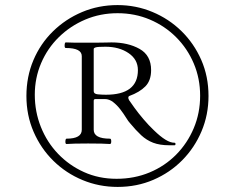

<svg xmlns="http://www.w3.org/2000/svg" viewBox="-20 -743 922 756"><path d="M443 -7Q370 -7 305 -34Q240 -61 190.5 -109.5Q141 -158 112.5 -223.5Q84 -289 84 -365Q84 -441 111.5 -506Q139 -571 188.5 -619.5Q238 -668 303 -695.5Q368 -723 443 -723Q515 -723 580 -696Q645 -669 694.5 -620.5Q744 -572 772.5 -507Q801 -442 801 -365Q801 -291 773.5 -226Q746 -161 697.5 -112Q649 -63 584 -35Q519 -7 443 -7ZM439 -39Q509 -39 569 -64Q629 -89 673.5 -134Q718 -179 743 -238.5Q768 -298 768 -366Q768 -434 743 -493Q718 -552 673.5 -596.5Q629 -641 570 -666Q511 -691 443 -691Q375 -691 316 -666Q257 -641 212 -597Q167 -553 142 -494.5Q117 -436 117 -370Q117 -303 141 -243Q165 -183 208.5 -137.5Q252 -92 310.5 -65.5Q369 -39 439 -39ZM647 -171Q609 -171 583 -181Q557 -191 536 -210.5Q515 -230 492 -258Q486 -264 476.5 -279.5Q467 -295 454 -312Q441 -329 425.5 -341Q410 -353 393 -353H356Q349 -353 349 -346V-232Q349 -197 413 -197Q418 -197 418 -186.5Q418 -176 413 -176Q401 -177 379.5 -177.5Q358 -178 327 -178Q296 -178 275.5 -177.5Q255 -177 242 -176Q237 -176 237.5 -186.5Q238 -197 242 -197Q302 -197 302 -232V-522Q302 -554 239 -554Q234 -554 234.5 -565Q235 -576 239 -576Q258 -575 274 -575Q290 -575 304 -575Q309 -575 325 -575Q341 -575 360.5 -575Q380 -575 396.5 -575.5Q413 -576 419 -576Q484 -576 529.5 -550.5Q575 -525 575 -467Q575 -426 552.5 -403Q530 -380 489 -365Q485 -363 485 -357Q485 -356 488 -349Q494 -340 509.5 -318.5Q525 -297 545.5 -273Q566 -249 585 -231Q637 -180 667 -181Q671 -181 671 -176Q671 -171 667 -171Q661 -171 655.5 -171Q650 -171 647 -171ZM397 -370Q523 -370 523 -467Q523 -509 486 -534Q449 -559 395 -559Q365 -559 357 -556.5Q349 -554 349 -550V-384Q349 -373 365.5 -371.5Q382 -370 397 -370Z"/></svg>

Font: Junicode SmExp
Style: Italic
Weight: 400
Width: 6
Italic angle: -11°
Designer: Peter S. Baker
Version: Version 2.205; ttfautohint (v1.8.4)